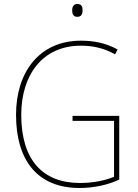

<svg xmlns="http://www.w3.org/2000/svg" viewBox="-20 -928 687 958"><path d="M366 -908C346 -908 340 -892 340 -876C340 -859 346 -844 365 -844C386 -844 392 -858 392 -877C392 -893 388 -908 366 -908ZM342 -350V-325H549V-46C503 -27 444 -15 379 -15C193 -15 86 -130 86 -355C86 -555 193 -700 383 -700C439 -700 495 -690 554 -657L567 -681C509 -713 449 -725 384 -725C177 -725 60 -569 60 -355C60 -129 166 10 377 10C444 10 516 -4 575 -32V-350Z"/></svg>

Font: Noto Sans Malayalam SemiCondensed Thin
Style: Regular
Weight: 100
Width: 4
Designer: Jelle Bosma - Monotype Design Team
Foundry: Monotype Imaging Inc.
Version: Version 2.104